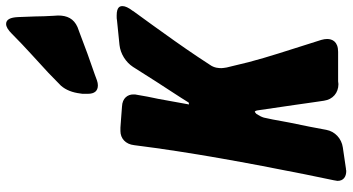

<svg xmlns="http://www.w3.org/2000/svg" viewBox="-276 -854 1126 613"><g transform="rotate(-90 286.5 -548.0)"><path d="M355 -808C399 -823 443 -839 487 -856L506 -863C533 -875 543 -896 543 -925L542 -941C541 -960 540 -980 540 -999L538 -1052C537 -1078 530 -1091 516 -1091C507 -1091 497 -1085 484 -1072L480 -1068C443 -1031 403 -996 360 -956L319 -916C305 -900 297 -879 294 -854C293 -851 293 -846 293 -840V-830C293 -809 302 -798 320 -798C325 -798 330 -799 336 -801ZM122 -16C150 -20 173 -41 178 -69L188 -122C193 -149 200 -178 205 -207C209 -230 213 -251 217 -268C219 -275 223 -283 229 -292C232 -295 235 -297 236 -297C237 -297 239 -294 240 -289L258 -166C261 -142 265 -119 268 -96L271 -76C275 -48 296 -30 324 -30L333 -31H427C460 -31 468 -50 468 -66C468 -72 467 -78 465 -85L452 -126C432 -190 411 -252 394 -317L377 -387C376 -394 375 -399 375 -403C375 -411 375 -426 386 -441L411 -479C443 -527 481 -580 512 -623C527 -644 542 -664 557 -685L558 -687C568 -700 573 -711 573 -719C573 -726 572 -738 543 -738C536 -738 531 -738 528 -737L449 -729C421 -726 394 -709 379 -686L332 -612C307 -573 284 -539 265 -508L259 -507L277 -606C278 -613 281 -623 284 -640L290 -674C291 -677 291 -680 291 -685C291 -702 280 -720 252 -721L239 -722C222 -723 204 -725 185 -726H174C151 -726 132 -710 129 -682C106 -499 72 -318 36 -137L17 -45C16 -38 15 -34 15 -33C15 -14 28 -5 47 -5L52 -6H54Z"/></g></svg>

Font: Bangerz
Style: Bold
Weight: 700
Designer: vernon adams
Foundry: Vernon Adams
Version: Version 2.10;December 28, 2023;FontCreator 13.0.0.2683 64-bi